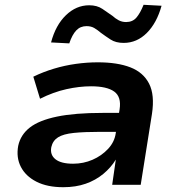

<svg xmlns="http://www.w3.org/2000/svg" viewBox="-20 -771 735 801"><path d="M244 10Q177 10 132 -13Q87 -36 67 -75Q47 -114 56 -163Q66 -209 104.5 -239Q143 -269 217.5 -284.5Q292 -300 408 -300H497L486 -221H400Q332 -221 288 -216.5Q244 -212 222 -198Q200 -184 194 -157Q188 -125 211.5 -106.5Q235 -88 285 -88Q328 -88 366 -104.5Q404 -121 431 -150Q458 -179 463 -216L479 -315Q487 -367 456.5 -389Q426 -411 360 -411Q311 -411 257 -399Q203 -387 147 -359L119 -451Q160 -471 205 -484.5Q250 -498 296.5 -504.5Q343 -511 388 -511Q470 -511 524 -490Q578 -469 602 -422Q626 -375 614 -296L567 0H448L463 -104V-105Q443 -72 411 -45.5Q379 -19 337.5 -4.5Q296 10 244 10ZM269 -590 193 -594Q212 -666 255 -707.5Q298 -749 352 -749Q385 -749 407 -734Q429 -719 449 -705Q461 -694 475 -686.5Q489 -679 506 -679Q533 -679 549 -697.5Q565 -716 579 -751L654 -747Q634 -675 592.5 -633.5Q551 -592 496 -592Q463 -592 441.5 -606Q420 -620 401 -634Q387 -646 373.5 -654Q360 -662 341 -662Q315 -662 298 -644Q281 -626 269 -590Z"/></svg>

Font: Nunito Sans 7pt SemiExpanded
Style: Bold Italic
Weight: 700
Width: 6
Italic angle: -9°
Designer: Vernon Adams
Foundry: Vernon Adams
Version: Version 3.101;gftools[0.9.27]